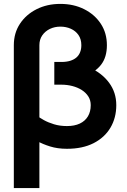

<svg xmlns="http://www.w3.org/2000/svg" viewBox="-20 -755 656 990"><path d="M325.2 12.2Q276.9 12.2 238.2 0.1Q199.5 -12 172 -27.7Q144.5 -43.5 130 -55.5Q115.5 -67.6 115.5 -67.6L160.6 -166.5Q160.6 -166.5 172.6 -157.2Q184.6 -147.9 206.3 -135.7Q228 -123.5 258.3 -114.3Q288.6 -105 325.2 -105Q364.3 -105 391.6 -117.9Q418.9 -130.9 433.3 -155Q447.8 -179.2 447.8 -212.8Q447.8 -238.3 435.3 -257.8Q422.9 -277.3 401.5 -290.9Q380.1 -304.4 353 -311.4Q325.9 -318.4 296.6 -318.4V-435.5Q377.2 -435.5 441.2 -407.1Q505.1 -378.7 542.4 -328.5Q579.6 -278.4 579.6 -212.9Q579.6 -147.7 549.6 -96.8Q519.5 -45.9 462.6 -16.8Q405.7 12.2 325.2 12.2ZM260 -435.5H296.6V-318.4H260ZM183.1 -522Q183.1 -511 183.1 -474.1Q183.1 -437.3 183.1 -382.7Q183.1 -328.1 183.1 -263.4Q183.1 -198.7 183.1 -131.7Q183.1 -64.7 183.1 -2.8Q183.1 59.1 183.1 108.2Q183.1 157.3 183.1 186.1Q183.1 214.8 183.1 214.8H51.3Q51.3 214.8 51.3 181.3Q51.3 147.7 51.3 90.9Q51.3 34.2 51.3 -35.7Q51.3 -105.6 51.3 -179.6Q51.3 -253.7 51.3 -321.8Q51.3 -389.9 51.3 -442.5Q51.3 -495.1 51.3 -522Q51.3 -584.5 82.8 -632.3Q114.3 -680.2 168.6 -707.5Q222.9 -734.9 291.2 -734.9Q359.9 -734.9 414.2 -707.5Q468.5 -680.2 499.9 -632.3Q531.2 -584.5 531.2 -522Q531.2 -460 501.2 -421.3Q471.2 -382.6 418.2 -364.7Q365.2 -346.9 296.6 -346.9V-435.5Q322.3 -435.5 341.6 -441.4Q360.8 -447.3 373.7 -458.3Q386.5 -469.2 392.9 -485.4Q399.4 -501.5 399.4 -522Q399.4 -553.2 384.6 -574.5Q369.9 -595.7 345.2 -606.7Q320.6 -617.7 291.3 -617.7Q262 -617.7 237.4 -606Q212.9 -594.2 198 -572.8Q183.1 -551.3 183.1 -522Z"/></svg>

Font: Giphurs
Style: Regular
Weight: 400
Version: Version 2.010